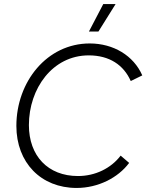

<svg xmlns="http://www.w3.org/2000/svg" viewBox="-20 -920 724 950"><path d="M359 10C465 10 564 -40 619 -114L577 -150C529 -87 451 -49 366 -49C217 -49 123 -149 123 -301C123 -482 240 -646 419 -646C522 -646 592 -598 627 -519L684 -547C641 -645 541 -705 424 -705C213 -705 61 -516 61 -297C61 -115 183 10 359 10ZM552 -900H491L420 -764H467Z"/></svg>

Font: Fixel Display 20240404 Light
Style: Italic
Weight: 300
Italic angle: -10°
Designer: AlfaBravo + MacPaw
Foundry: Kyrylo Tkachov, Marchela Mozhyna, Serhii Makarenko, Maria Weinstein, Zakhar Kryvoshyya
Version: Version 1.211;Glyphs 3.2 (3225)